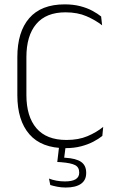

<svg xmlns="http://www.w3.org/2000/svg" viewBox="-20 -669 541 880"><path d="M280 10Q170 10 114.8 -53.5Q59.5 -117 59.5 -232.5V-407Q59.5 -523 114.2 -586Q169 -649 276.5 -649Q315.5 -649 347.5 -640.8Q379.5 -632.5 403.5 -619.5Q427.5 -606.5 443.5 -593.5L448 -553Q418 -576.5 376.8 -594.5Q335.5 -612.5 280 -612.5Q191.5 -612.5 146.2 -559Q101 -505.5 101 -407V-233.5Q101 -135 147 -81.2Q193 -27.5 284.5 -27.5Q340 -27.5 381.2 -45Q422.5 -62.5 453 -87.5L449 -46Q433 -33 408.5 -20Q384 -7 351.8 1.5Q319.5 10 280 10ZM281.5 -3 272.5 67.5 253.5 53Q258 53 265.5 53.2Q273 53.5 279 54Q329 57 352 73.2Q375 89.5 375 122.5V124.5Q375 157 350.8 173.8Q326.5 190.5 281 190.5Q261 190.5 242.2 186.8Q223.5 183 210.5 179L204.5 149.5Q220 155.5 238.5 159Q257 162.5 277.5 162.5Q310.5 162.5 326.8 152.5Q343 142.5 343 123V121.5Q343 97.5 324.2 87.8Q305.5 78 260.5 74.5Q256 74 251.5 73.8Q247 73.5 242.5 73.5L251.5 -3Z"/></svg>

Font: Anek Bangla Medium ExtraLight
Style: Regular
Weight: 250
Version: Version 1.003